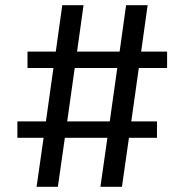

<svg xmlns="http://www.w3.org/2000/svg" viewBox="-20 -720 710 740"><path d="M624 -521V-458H515L486 -252H585V-189H477L450 0H367L394 -189H230L203 0H121L148 -189H47V-252H157L186 -458H86V-521H195L220 -700H302L277 -521H441L466 -700H549L524 -521ZM239 -252H403L432 -458H268Z"/></svg>

Font: Bitter Pro Medium
Style: Regular
Weight: 500
Designer: Sol Matas, and Bitter project Authors
Foundry: Sol Matas
Version: Version 1.010